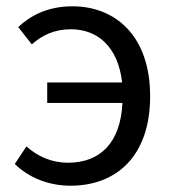

<svg xmlns="http://www.w3.org/2000/svg" viewBox="-20 -577 549 610"><path d="M81 -436C113 -464 151 -484 205 -484C291 -484 355 -428 368 -315H130V-250H369C363 -122 297 -60 196 -60C143 -60 98 -81 64 -112L27 -56C72 -12 135 13 204 13C350 13 457 -81 457 -271C457 -465 345 -557 210 -557C130 -557 75 -526 38 -491Z"/></svg>

Font: Source Han Sans CN Regular
Style: Regular
Weight: 400
Designer: Ryoko NISHIZUKA (kana & ideographs); Paul D. Hunt (Latin, Greek & Cyrillic); Wenlong ZHANG (bopomofo); Sandoll Communica
Foundry: Adobe Systems Incorporated
Version: Version 1.004;PS 1.004;hotconv 1.0.82;makeotf.lib2.5.63406